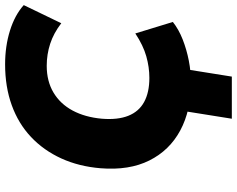

<svg xmlns="http://www.w3.org/2000/svg" viewBox="-108 -648 928 752"><g transform="rotate(-90 356.0 -272.0)"><path d="M267 172 309 -91H474L432 172ZM407 12Q299 12 221 -30Q143 -72 103.5 -151Q64 -230 73 -342Q80 -427 111.5 -496Q143 -565 195.5 -614.5Q248 -664 320 -690Q392 -716 480 -716Q551 -716 612 -697Q673 -678 712 -643L641 -496Q602 -526 560.5 -539.5Q519 -553 474 -553Q414 -553 369.5 -526.5Q325 -500 299 -451.5Q273 -403 267 -337Q262 -275 278.5 -233.5Q295 -192 332.5 -171.5Q370 -151 427 -151Q469 -151 511.5 -163Q554 -175 601 -206L646 -59Q617 -36 577.5 -20.5Q538 -5 494.5 3.5Q451 12 407 12Z"/></g></svg>

Font: Nunito Sans 9pt Black
Style: Italic
Weight: 900
Italic angle: -9°
Version: Version 3.101;gftools[0.9.27]